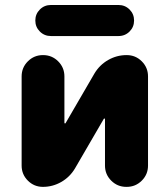

<svg xmlns="http://www.w3.org/2000/svg" viewBox="-20 -767 671 767"><path d="M183.6 -623Q157.2 -623 139.2 -641.1Q121.1 -659.2 121.1 -685.1Q121.1 -710.9 139.2 -729Q157.2 -747.1 183.6 -747.1H453.1Q479.5 -747.1 497.6 -729Q515.6 -710.9 515.6 -685.1Q515.6 -659.2 497.6 -641.1Q479.5 -623 453.1 -623ZM399.4 -291Q399.4 -293 397.5 -293.5Q395.5 -293.9 394.5 -292L279.3 -93.8Q258.8 -59.6 224.6 -40Q190.4 -20.5 151.4 -20.5Q116.2 -20.5 91.3 -45.4Q66.4 -70.3 66.4 -105.5V-461.9Q66.4 -497.1 91.3 -522Q116.2 -546.9 151.4 -546.9H152.3Q187.5 -546.9 212.4 -522Q237.3 -497.1 237.3 -461.9V-276.4Q237.3 -274.4 239.3 -273.9Q241.2 -273.4 242.2 -275.4L357.4 -473.6Q377.9 -507.8 412.1 -527.3Q446.3 -546.9 485.4 -546.9H486.3Q521.5 -546.9 546.4 -522Q571.3 -497.1 571.3 -461.9V-105.5Q571.3 -70.3 546.4 -45.4Q521.5 -20.5 486.3 -20.5H484.4Q449.2 -20.5 424.3 -45.4Q399.4 -70.3 399.4 -105.5Z"/></svg>

Font: Gen Jyuu GothicX Heavy
Style: Bold
Weight: 900
Designer: [Source Han Sans]
Ryoko NISHIZUKA  (kana & ideographs); Paul D. Hunt (Latin, Greek & Cyrillic); Wenlong ZHANG  (bopomofo
Version: Version 1.002.20150607